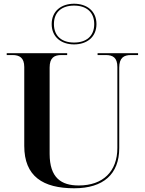

<svg xmlns="http://www.w3.org/2000/svg" viewBox="-20 -999 776 1029"><path d="M377 -761C444 -761 497 -799 497 -870C497 -941 444 -979 377 -979C310 -979 257 -941 257 -870C257 -799 310 -761 377 -761ZM377 -771C313 -771 269 -804 269 -870C269 -936 313 -969 377 -969C441 -969 485 -936 485 -870C485 -804 441 -771 377 -771ZM378 10C534 10 619 -66 619 -205V-636C619 -690 644 -704 682 -704H720V-714H503V-704H547C585 -704 609 -690 609 -640V-206C609 -81 533 -5 402 -5C309 -5 246 -45 246 -175V-637C246 -690 271 -704 309 -704H340V-714H16V-704H47C84 -704 110 -690 110 -640V-217C110 -54 210 10 378 10Z"/></svg>

Font: Noto Serif Display SemiBold
Style: Regular
Weight: 600
Designer: Monotype Design Team
Foundry: Monotype Imaging Inc.
Version: Version 2.009